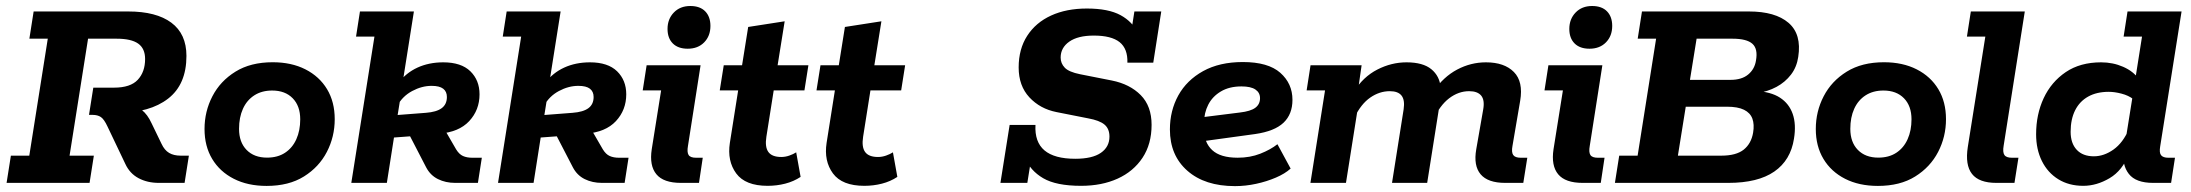

<svg xmlns="http://www.w3.org/2000/svg" viewBox="-20 -622 7450 653"><path d="M2.4 0 17 -92.6H79.6L142.5 -490.4H79.9L94.4 -583H416Q511.4 -583 562.7 -544.9Q614.1 -506.7 614.1 -431.9Q614.1 -334.9 551.8 -286.6Q489.6 -238.4 381.7 -238.4H337.4L409.1 -262.4Q443.8 -262.4 462.7 -247.6Q481.6 -232.7 495.3 -203.2L529.5 -132.6Q539.4 -111.3 555.2 -101.9Q570.9 -92.6 594.4 -92.6H622.4L607.8 0H520.3Q481.2 0 451.2 -16Q421.2 -32 406.2 -64.6L345.5 -191.9Q334.1 -216.4 323.1 -223.9Q312.1 -231.3 294.7 -231.3H282.7L297.3 -323.9H367.9Q423.7 -323.9 448.6 -350.7Q473.5 -377.5 473.5 -421.3Q473.5 -457 450 -473.7Q426.4 -490.4 376.8 -490.4H279.5L216.6 -92.6H299.2L284.6 0Z M886.9 10.3Q822.7 10.3 775.2 -13.9Q727.7 -38.1 701.7 -81.4Q675.6 -124.8 675.6 -183.3Q675.6 -243 702.4 -294.6Q729.1 -346.3 780.8 -378.3Q832.4 -410.3 907.3 -410.3Q971.3 -410.3 1018.8 -386.1Q1066.3 -361.9 1092.4 -318.6Q1118.4 -275.3 1118.4 -216.7Q1118.4 -157 1091.7 -105.4Q1065 -53.8 1013.7 -21.8Q962.4 10.3 886.9 10.3ZM888.3 -85.9Q924.4 -85.9 949.5 -102.5Q974.7 -119.1 987.9 -148.6Q1001.1 -178.1 1001.1 -216.2Q1001.1 -261.6 975.5 -287.8Q949.9 -314.1 905.7 -314.1Q870.4 -314.1 844.9 -297.7Q819.4 -281.2 806.2 -251.9Q793 -222.7 793 -183.7Q793 -138.4 818.6 -112.2Q844.2 -85.9 888.3 -85.9Z M1295.7 0H1174.8L1253.5 -497.5H1190.9L1204.2 -583H1387.7L1345.2 -314.6L1335.5 -340.1Q1360.7 -374.1 1399.8 -392.1Q1438.9 -410 1487.4 -410Q1548.6 -410 1579.8 -379.5Q1610.9 -349 1610.9 -301.2Q1610.9 -247.9 1575.8 -210.1Q1540.6 -172.3 1472.6 -167.3L1429.1 -163.9L1473.8 -213.3L1531.3 -114Q1541.5 -97.3 1554.7 -91.4Q1567.8 -85.5 1586.8 -85.5H1618.7L1605.4 0H1528.1Q1495.6 0 1469.5 -12.9Q1443.5 -25.8 1429.3 -53L1358 -190.7L1400.9 -160.3L1319.9 -154.3ZM1329.7 -213.8 1309.1 -229.1 1428.2 -238.3Q1464.5 -241 1482.2 -254.1Q1499.9 -267.2 1499.9 -292.2Q1499.9 -310.6 1487.3 -320.3Q1474.7 -330 1448 -330Q1414.6 -330 1381.8 -312.4Q1349.1 -294.8 1332.2 -263.7L1343.7 -301Z M1794.7 0H1673.8L1752.5 -497.5H1689.9L1703.2 -583H1886.7L1844.2 -314.6L1834.5 -340.1Q1859.7 -374.1 1898.8 -392.1Q1937.9 -410 1986.4 -410Q2047.6 -410 2078.8 -379.5Q2109.9 -349 2109.9 -301.2Q2109.9 -247.9 2074.8 -210.1Q2039.6 -172.3 1971.6 -167.3L1928.1 -163.9L1972.8 -213.3L2030.3 -114Q2040.5 -97.3 2053.7 -91.4Q2066.8 -85.5 2085.8 -85.5H2117.7L2104.4 0H2027.1Q1994.6 0 1968.5 -12.9Q1942.5 -25.8 1928.3 -53L1857 -190.7L1899.9 -160.3L1818.9 -154.3ZM1828.7 -213.8 1808.1 -229.1 1927.2 -238.3Q1963.5 -241 1981.2 -254.1Q1998.9 -267.2 1998.9 -292.2Q1998.9 -310.6 1986.3 -320.3Q1973.7 -330 1947 -330Q1913.6 -330 1880.8 -312.4Q1848.1 -294.8 1831.2 -263.7L1842.7 -301Z M2295.9 0Q2236.7 0 2212.4 -29.3Q2188.1 -58.6 2196.6 -114.4L2228.5 -314.5H2165.9L2179.2 -400H2362.7L2319.8 -125.7Q2316 -104.5 2321.9 -95Q2327.8 -85.5 2347.5 -85.5H2370.1L2357.3 0ZM2318.9 -456.3Q2286.3 -456.3 2268.3 -474.2Q2250.3 -492.2 2250.3 -523.6Q2250.3 -557.2 2271.7 -579.4Q2293 -601.6 2327.9 -601.6Q2360.8 -601.6 2378.5 -583.4Q2396.2 -565.2 2396.2 -533.8Q2396.2 -499.7 2375 -478Q2353.8 -456.3 2318.9 -456.3Z M2590.6 10Q2515 10 2483.9 -32.2Q2452.8 -74.5 2462.3 -136.1L2490.5 -314.5H2427.9L2441.5 -400H2503.8L2524.6 -530.3L2648.7 -549.6L2624.7 -400H2729.4L2715.9 -314.5H2611.4L2586.5 -157Q2581 -122.3 2593.2 -105.2Q2605.5 -88.1 2637.1 -88.1Q2651.1 -88.1 2664.6 -92.9Q2678.1 -97.6 2687.9 -103.9L2702.9 -20.4Q2679.4 -4.8 2650.5 2.6Q2621.7 10 2590.6 10Z M2919.6 10Q2844 10 2812.9 -32.2Q2781.8 -74.5 2791.3 -136.1L2819.5 -314.5H2756.9L2770.5 -400H2832.8L2853.6 -530.3L2977.7 -549.6L2953.7 -400H3058.4L3044.9 -314.5H2940.4L2915.5 -157Q2910 -122.3 2922.2 -105.2Q2934.5 -88.1 2966.1 -88.1Q2980.1 -88.1 2993.6 -92.9Q3007.1 -97.6 3016.9 -103.9L3031.9 -20.4Q3008.4 -4.8 2979.5 2.6Q2950.7 10 2919.6 10Z M3656.8 10Q3572.1 10 3527.9 -15.9Q3483.6 -41.7 3465 -86.9L3485.5 -72.1L3474 0H3382.5L3413.8 -197H3501.7Q3498.5 -139.1 3532.3 -110.5Q3566.1 -82 3637 -82Q3694.8 -82 3724.1 -102.2Q3753.3 -122.4 3753.3 -157.4Q3753.3 -184.1 3736.4 -198.3Q3719.6 -212.5 3680.9 -219.5L3573.2 -240.8Q3517.5 -251.8 3481 -290.9Q3444.5 -330.1 3444.5 -392.6Q3444.5 -455.4 3473.7 -500.4Q3502.8 -545.4 3554.9 -569.2Q3606.9 -593 3676.4 -593Q3749.7 -593 3791.1 -570.4Q3832.4 -547.8 3850 -509.1H3826.6L3838.1 -583H3929.5L3902.3 -408.9H3814.3Q3815.8 -456.3 3787.8 -478.7Q3759.7 -501 3700.1 -501Q3646 -501 3616.7 -480.4Q3587.3 -459.7 3587.3 -426.3Q3587.3 -406.4 3601.3 -391.8Q3615.2 -377.2 3653.6 -369.5L3761.3 -348.2Q3822.5 -336 3859.6 -298.6Q3896.6 -261.2 3896.6 -197.4Q3896.6 -131.9 3865.7 -85.3Q3834.8 -38.8 3781 -14.4Q3727.1 10 3656.8 10Z M4180.3 11Q4077.7 11 4018.3 -41.3Q3958.9 -93.5 3958.9 -181.6Q3958.9 -245.6 3987.5 -297.5Q4016.2 -349.3 4071.9 -380.2Q4127.7 -411 4206.9 -411Q4293 -411 4334.4 -374.4Q4375.7 -337.8 4375.7 -282.5Q4375.7 -233.5 4345.3 -204.6Q4314.8 -175.6 4248.7 -166.1L4024.4 -135.3V-217.7L4197.3 -239.4Q4233.3 -243.6 4249.3 -255.4Q4265.4 -267.3 4265.4 -288.2Q4265.4 -306.9 4249.8 -317.5Q4234.3 -328.1 4202.4 -328.1Q4160.9 -328.1 4132.3 -311Q4103.6 -294 4089.3 -265.9Q4075 -237.9 4075 -203.8V-182.3Q4075 -137.2 4102.8 -111.4Q4130.6 -85.6 4189.5 -85.6Q4231.4 -85.6 4266.1 -99.2Q4300.8 -112.8 4324.6 -131.5L4369.5 -48.7Q4350.2 -31.2 4319.3 -18Q4288.4 -4.7 4252.4 3.1Q4216.4 11 4180.3 11Z M4436.8 0 4486.5 -314.5H4423.9L4437.2 -400H4610.9L4593.1 -276.2L4585.1 -311.1Q4616.4 -360.8 4664.3 -385.4Q4712.2 -410 4763.7 -410Q4819.4 -410 4847.9 -386.7Q4876.4 -363.3 4879.7 -324.8L4855.1 -311.1Q4889.4 -360.8 4935.8 -385.4Q4982.2 -410 5033.7 -410Q5096.4 -410 5128.8 -377.1Q5161.2 -344.3 5150.2 -279.3L5124 -125.7Q5120 -104.5 5126.4 -95Q5132.8 -85.5 5152.4 -85.5H5174.4L5160.8 0H5099.4Q5040.2 0 5015.6 -29.3Q4991 -58.6 5000.8 -114.4L5024.5 -250.1Q5030 -281.8 5017.6 -296.8Q5005.1 -311.9 4976.7 -311.9Q4940.4 -311.9 4908.6 -287.7Q4876.8 -263.5 4854.1 -213.5L4878.7 -283L4833.9 0H4714.3L4753.8 -250.1Q4758.5 -281.8 4746.8 -296.8Q4735.1 -311.9 4706.7 -311.9Q4671.6 -311.9 4640.2 -290.1Q4608.8 -268.3 4586.9 -222.8L4602.5 -283L4557.7 0Z M5362.9 0Q5303.7 0 5279.4 -29.3Q5255.1 -58.6 5263.6 -114.4L5295.5 -314.5H5232.9L5246.2 -400H5429.7L5386.8 -125.7Q5383 -104.5 5388.9 -95Q5394.8 -85.5 5414.5 -85.5H5437.1L5424.3 0ZM5385.9 -456.3Q5353.3 -456.3 5335.3 -474.2Q5317.3 -492.2 5317.3 -523.6Q5317.3 -557.2 5338.7 -579.4Q5360 -601.6 5394.9 -601.6Q5427.8 -601.6 5445.5 -583.4Q5463.2 -565.2 5463.2 -533.8Q5463.2 -499.7 5442 -478Q5420.8 -456.3 5385.9 -456.3Z M5472.4 0 5487 -92.6H5549.6L5612.5 -490.4H5549.9L5564.4 -583H5928.3Q6017.8 -583 6062.8 -544.4Q6107.9 -505.7 6095.9 -428.5Q6090.9 -394 6071.3 -368.3Q6051.6 -342.5 6021.9 -326.5Q5992.1 -310.5 5955.6 -305L5951.8 -312.3Q6002.6 -310 6033.7 -289.9Q6064.8 -269.8 6077.1 -234.4Q6089.4 -199 6081.4 -150.3Q6070.1 -77 6014.4 -38.5Q5958.7 0 5858.1 0ZM5686.6 -92.6H5834.2Q5884.8 -92.6 5910.5 -113.1Q5936.1 -133.7 5942.4 -170.8Q5947.1 -198.8 5939.9 -218.5Q5932.6 -238.2 5911.6 -248.6Q5890.5 -259.1 5852.9 -259.1H5713.3ZM5727.6 -350.4H5865.7Q5903.6 -350.4 5925.5 -368.5Q5947.4 -386.5 5952.1 -415.9Q5959.3 -455.8 5940 -473.1Q5920.7 -490.4 5872.4 -490.4H5750.2Z M6366.9 10.3Q6302.7 10.3 6255.2 -13.9Q6207.7 -38.1 6181.7 -81.4Q6155.6 -124.8 6155.6 -183.3Q6155.6 -243 6182.4 -294.6Q6209.1 -346.3 6260.8 -378.3Q6312.4 -410.3 6387.3 -410.3Q6451.3 -410.3 6498.8 -386.1Q6546.3 -361.9 6572.4 -318.6Q6598.4 -275.3 6598.4 -216.7Q6598.4 -157 6571.7 -105.4Q6545 -53.8 6493.7 -21.8Q6442.4 10.3 6366.9 10.3ZM6368.3 -85.9Q6404.4 -85.9 6429.5 -102.5Q6454.7 -119.1 6467.9 -148.6Q6481.1 -178.1 6481.1 -216.2Q6481.1 -261.6 6455.5 -287.8Q6429.9 -314.1 6385.7 -314.1Q6350.4 -314.1 6324.9 -297.7Q6299.4 -281.2 6286.2 -251.9Q6273 -222.7 6273 -183.7Q6273 -138.4 6298.6 -112.2Q6324.2 -85.9 6368.3 -85.9Z M6769.8 0Q6710.7 0 6686.9 -30.4Q6663 -60.8 6672.6 -122.2L6732.2 -497.5H6669.6L6682.9 -583H6866.4L6794.5 -126.5Q6790.7 -104.5 6797 -95Q6803.2 -85.5 6822.9 -85.5H6844.8L6831.3 0Z M7065.4 10Q7016.6 10 6980.5 -12.3Q6944.3 -34.6 6924.6 -74.3Q6904.9 -114.1 6904.9 -165.3Q6904.9 -233 6930.7 -288.3Q6956.6 -343.5 7005.8 -376.8Q7055 -410 7125.8 -410Q7166.3 -410 7200.9 -394.8Q7235.5 -379.6 7254.2 -353.3L7239.4 -335L7265.1 -497.5H7202.5L7215.8 -583H7399.6L7326.9 -124.2Q7323.1 -102.3 7330.1 -93.9Q7337.1 -85.5 7354.6 -85.5H7377.2L7364 0H7303Q7243.9 0 7220.2 -30.6Q7196.5 -61.1 7203.5 -107.4L7206.2 -125.8L7220.8 -99Q7198.7 -41.9 7154.8 -16Q7110.8 10 7065.4 10ZM7101.4 -90.4Q7135.6 -90.4 7168.1 -113.4Q7200.6 -136.5 7220.5 -183.1L7209.5 -147.4L7235.2 -308.1L7235.4 -284.8Q7219.2 -297.3 7195.5 -303.5Q7171.9 -309.7 7152 -309.7Q7110.9 -309.7 7081.9 -293.5Q7052.9 -277.3 7037.6 -246.9Q7022.3 -216.4 7022.3 -173.8Q7022.3 -134.7 7043.1 -112.5Q7063.8 -90.4 7101.4 -90.4Z"/></svg>

Font: Rokkitt SemiBold
Style: Italic
Weight: 600
Italic angle: -9°
Designer: Vernon Adams
Foundry: Vernon Adams
Version: Version 3.103